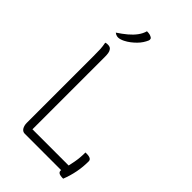

<svg xmlns="http://www.w3.org/2000/svg" viewBox="-285 -1009 1119 1119"><g transform="rotate(45 275.0 -449.5)"><path d="M136 0Q128 0 121 -4Q114 -8 109.5 -15.5Q105 -23 102.5 -32.5Q100 -42 100 -53Q100 -118 100 -186Q100 -254 100 -323.5Q100 -393 100 -463.5Q100 -534 100 -604Q100 -640 99 -660.5Q98 -681 93 -707Q98 -709 102 -709.5Q106 -710 112 -710Q130 -710 138 -700Q146 -690 148 -676.5Q150 -663 150 -650Q150 -575 150 -500Q150 -425 150 -350Q150 -275 150 -200Q150 -125 150 -50H457Q463 -50 467.5 -46.5Q472 -43 475 -36.5Q478 -30 479 -20.5Q480 -11 480 0ZM464 -173Q466 -173 467.5 -173Q469 -173 471 -173Q473 -173 474 -173Q485 -173 494 -171Q503 -169 508.5 -164Q514 -159 514 -150Q514 -128 512 -105.5Q510 -83 505.5 -60Q501 -37 494.5 -15Q488 7 480 27Q467 27 456.5 25Q446 23 441 18Q436 13 436 4Q437 -5 443.5 -30Q450 -55 457 -92Q464 -129 464 -173ZM218 -926Q225 -926 230.5 -925.5Q236 -925 241 -924Q246 -923 252 -920Q262 -916 264 -909Q266 -902 263 -895Q257 -881 247.5 -866.5Q238 -852 224.5 -838.5Q211 -825 195.5 -813Q180 -801 162 -792Q152 -787 142 -784Q132 -781 124 -781Q120 -781 115 -782Q110 -783 105 -785.5Q100 -788 95 -792Q127 -813 152 -834Q177 -855 194 -878Q211 -901 218 -926Z"/></g></svg>

Font: Recursive Casual Light
Style: Regular
Weight: 300
Version: Version 1.047